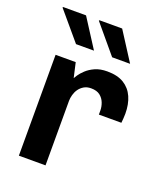

<svg xmlns="http://www.w3.org/2000/svg" viewBox="-137 -825 770 914"><g transform="rotate(20 248.5 -368.5)"><path d="M68 0V-511H170L187 -436Q189 -440 197.5 -453Q206 -466 223 -482Q240 -498 265.5 -509.5Q291 -521 327 -521Q379 -521 411.5 -501Q444 -481 460 -445Q476 -409 476 -361Q476 -350 475 -337Q474 -324 473 -314H359V-335Q359 -354 351.5 -373.5Q344 -393 327.5 -406Q311 -419 282 -419Q261 -419 246 -410Q231 -401 221.5 -387.5Q212 -374 207.5 -357.5Q203 -341 203 -327V0ZM325 -592 206 -734 208 -737H323L416 -592ZM142 -592 22 -734 24 -737H140L233 -592Z"/></g></svg>

Font: Chivo SemiBold
Style: Regular
Weight: 600
Designer: Hector Gatti
Foundry: Omnibus-Type
Version: Version 2.002